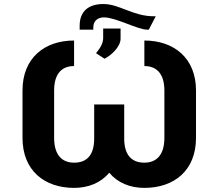

<svg xmlns="http://www.w3.org/2000/svg" viewBox="-20 -910 1069 940"><path d="M733.7 -830.3C631 -830.3 565 -890.3 486.5 -890.3C414.1 -890.3 370 -855.8 370 -783.7V-764.9H436.8V-775.2C436.8 -808.9 459.2 -824.9 489.7 -824.9C546.2 -824.9 654.5 -764.9 699.9 -764.9H708.5L742.5 -830.3ZM90.2 -234.7C90.2 -74.6 198.2 9.9 342.7 9.9C413.4 9.9 474.4 -15.6 514.9 -64.3C555.4 -15.6 616.1 9.9 686.8 9.9C831.7 9.9 939.6 -74.6 939.6 -234.7V-467C939.6 -625.7 831.7 -711.6 686.8 -711.6V-586.6C745.4 -586.6 784.8 -550.4 784.8 -467V-234.7C784.8 -150.6 745.4 -113.6 686.8 -113.6C621.8 -113.6 588.1 -154.1 588.1 -232.2V-398.4H441.1V-232.2C441.1 -154.1 408.4 -113.6 342.7 -113.6C284.8 -113.6 245 -149.9 245 -234.7V-467C245 -550.4 283.7 -586.6 342.7 -586.6V-711.6C197.4 -711.6 90.2 -625.7 90.2 -467ZM450.3 -649.5 491.8 -622.5C526.3 -639.6 570.3 -682.2 570.3 -720.5V-770.2H485.1V-723.4C485.1 -699.9 472.3 -676.5 450.3 -649.5Z"/></svg>

Font: Magic Ui Pro
Style: Bold
Weight: 700
Designer: Stefan Endress, Andreas Faust
Version: Version 1.000;FEAKit 1.0